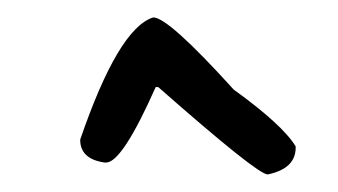

<svg xmlns="http://www.w3.org/2000/svg" viewBox="-20 -816 389 221"><path d="M320.3 -647.5Q321.3 -622.1 288.1 -615.2Q276.4 -615.2 162.1 -715.8H159.2Q121.1 -629.9 102.5 -628.9H100.6Q72.3 -632.8 72.3 -655.3Q116.2 -783.2 156.2 -795.9Q172.9 -796.9 249 -712.9Q305.7 -671.9 320.3 -647.5Z"/></svg>

Font: Sue Ellen Francisco 
Style: Regular
Weight: 400
Designer: Kimberly Geswein
Foundry: Kimberly Geswein
Version: Version 1.002 2007